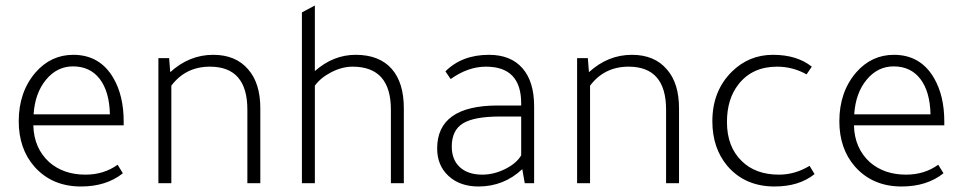

<svg xmlns="http://www.w3.org/2000/svg" viewBox="-20 -665 3496 697"><path d="M429 -210H101Q103 -127 159 -76Q211 -31 290 -31Q357 -31 407 -67L426 -36Q366 12 274 12Q169 12 105 -60Q48 -125 48 -225Q48 -331 109 -402Q165 -466 246 -466Q343 -466 392 -381Q429 -317 429 -224ZM102 -250H379Q377 -333 342 -378.5Q307 -424 245 -424Q187 -424 147 -375.5Q107 -327 102 -250Z M598 -403Q667 -466 754 -466Q836 -466 881 -413Q925 -363 925 -272V0H878V-267Q878 -423 742 -423Q654 -423 602 -354V0H555V-454H594Z M1076 -620 1123 -645V-407Q1190 -466 1271 -466Q1357 -466 1402 -415Q1446 -365 1446 -272V0H1399V-267Q1399 -423 1260 -423Q1222 -423 1183 -403Q1144 -383 1123 -354V0H1076Z M1919 0H1885L1876 -51Q1809 12 1717 12Q1650 12 1608.5 -26Q1567 -64 1567 -126Q1567 -282 1787 -282H1872V-290Q1872 -423 1744 -423Q1679 -423 1616 -378L1597 -406Q1657 -466 1755 -466Q1834 -466 1876.5 -417.5Q1919 -369 1919 -279ZM1872 -242H1795Q1701 -242 1660.5 -217Q1620 -192 1620 -133Q1620 -85 1649.5 -58Q1679 -31 1731 -31Q1773 -31 1814 -51.5Q1855 -72 1872 -101Z M2118 -403Q2187 -466 2274 -466Q2356 -466 2401 -413Q2445 -363 2445 -272V0H2398V-267Q2398 -423 2262 -423Q2174 -423 2122 -354V0H2075V-454H2114Z M2937 -33Q2881 12 2792 12Q2685 12 2621 -62Q2566 -127 2566 -225Q2566 -335 2637 -405Q2699 -466 2786 -466Q2873 -466 2927 -423L2908 -395Q2858 -423 2801 -423Q2711 -423 2661 -359Q2619 -306 2619 -222Q2619 -132 2673 -80Q2723 -31 2808 -31Q2866 -31 2919 -63Z M3408 -210H3080Q3082 -127 3138 -76Q3190 -31 3269 -31Q3336 -31 3386 -67L3405 -36Q3345 12 3253 12Q3148 12 3084 -60Q3027 -125 3027 -225Q3027 -331 3088 -402Q3144 -466 3225 -466Q3322 -466 3371 -381Q3408 -317 3408 -224ZM3081 -250H3358Q3356 -333 3321 -378.5Q3286 -424 3224 -424Q3166 -424 3126 -375.5Q3086 -327 3081 -250Z"/></svg>

Font: Tajawal Light
Style: Regular
Weight: 300
Designer: Boutros Fonts
Foundry: Created by Boutros International 2017
Version: Version 1.700